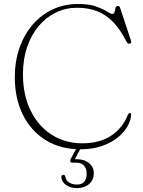

<svg xmlns="http://www.w3.org/2000/svg" viewBox="-20 -734 719 966"><path d="M639.5 -159Q639.5 -130.5 622.2 -99.8Q605 -69 572.8 -42.5Q540.5 -16 493.2 0.5Q446 17 385.5 17Q282.5 17 208.5 -29.8Q134.5 -76.5 94.5 -158Q54.5 -239.5 54.5 -345Q54.5 -425.5 78 -492.8Q101.5 -560 144.2 -609.8Q187 -659.5 245.2 -686.8Q303.5 -714 373 -714Q428.5 -714 463.5 -701.5Q498.5 -689 517.5 -676.5Q536.5 -664 544 -664Q554 -664 556.5 -674Q559 -684 561.2 -694Q563.5 -704 573 -704Q577 -704 579.8 -702Q582.5 -700 584.5 -694L639 -529.5Q641.5 -523 639 -518.5Q636.5 -514 630 -514Q626 -514 622.8 -516.5Q619.5 -519 617 -523.5Q587.5 -582.5 551.8 -620.5Q516 -658.5 471 -676.8Q426 -695 367.5 -695Q311 -695 261.2 -671Q211.5 -647 174.5 -602.8Q137.5 -558.5 116.5 -497.5Q95.5 -436.5 95.5 -361.5Q95.5 -254 135 -175.5Q174.5 -97 242 -55Q309.5 -13 393.5 -13Q482 -13 539.5 -51.5Q597 -90 623 -155.5Q625.5 -160.5 627.8 -163Q630 -165.5 633.5 -165.5Q636 -165.5 637.8 -164Q639.5 -162.5 639.5 -159ZM374 -5H395L354 72L343.5 67Q349 67 354.5 67Q360 67 365.5 67Q404.5 67 428.2 86.8Q452 106.5 452 137.5Q452 171 428.5 191.8Q405 212.5 367.5 212.5Q335.5 212.5 312.5 196.8Q289.5 181 288.5 156.5Q288.5 151.5 291.2 148.5Q294 145.5 297 145Q301.5 145 304.8 147.5Q308 150 308.5 154Q312 176 329.2 185.2Q346.5 194.5 367 194.5Q416 194.5 416 139Q416 115 403 99.8Q390 84.5 364.5 84.5H345Q336 84.5 334 79.2Q332 74 335 67Z"/></svg>

Font: Fraunces Thin
Style: Regular
Weight: 250
Version: Version 1.000;[b76b70a41]